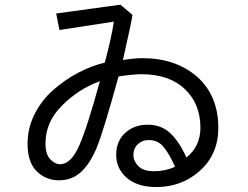

<svg xmlns="http://www.w3.org/2000/svg" viewBox="-20 -751 1040 806"><path d="M95.7 -147.5Q95.7 -212.9 125 -271.5Q155.3 -331.1 203.1 -373Q252 -416 307.6 -445.3Q363.3 -474.6 419.9 -488.3Q448.2 -593.8 458 -660.2Q381.8 -648.4 229.5 -625Q226.6 -642.6 215.8 -694.3Q283.2 -704.1 485.4 -731.4Q498 -720.7 536.1 -688.5Q532.2 -659.2 496.1 -499Q543 -506.8 578.1 -506.8Q717.8 -506.8 807.6 -428.7Q896.5 -349.6 896.5 -213.9Q896.5 -104.5 820.3 -35.2Q744.1 34.2 635.7 34.2Q557.6 34.2 512.7 -3.9Q467.8 -43 467.8 -100.6Q467.8 -159.2 505.9 -193.4Q543.9 -227.5 599.6 -227.5Q657.2 -227.5 695.3 -191.4Q732.4 -156.2 762.7 -89.8Q821.3 -136.7 821.3 -214.8Q821.3 -315.4 755.9 -377Q690.4 -439.5 573.2 -439.5Q551.8 -439.5 517.6 -435.5Q484.4 -431.6 477.5 -429.7Q413.1 -195.3 384.8 -127.9Q339.8 -23.4 275.4 -2Q253.9 5.9 227.5 5.9Q172.9 5.9 133.8 -32.2Q95.7 -70.3 95.7 -147.5ZM170.9 -148.4Q170.9 -103.5 191.4 -82Q210.9 -61.5 232.4 -61.5Q277.3 -61.5 311.5 -137.7Q345.7 -213.9 399.4 -410.2Q308.6 -377 240.2 -307.6Q170.9 -239.3 170.9 -148.4ZM540 -100.6Q540 -75.2 560.5 -53.7Q582 -32.2 627 -32.2Q673.8 -32.2 714.8 -50.8Q690.4 -106.4 666 -134.8Q642.6 -163.1 604.5 -163.1Q577.1 -163.1 558.6 -145.5Q540 -127.9 540 -100.6Z"/></svg>

Font: Gothic A1
Style: Regular
Weight: 400
Designer: HanYang I&C Co.,Ltd.
Version: Version 2.50